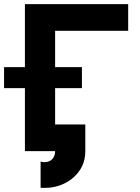

<svg xmlns="http://www.w3.org/2000/svg" viewBox="-20 -743 688 944"><path d="M204.7 -131.2V0H251Q251 23.9 237.1 39.1Q223.1 54.3 198.7 54.3Q187.9 54.3 179.6 51.1V180Q184.4 180.5 189.2 180.7Q193.9 180.9 198.7 180.9Q252.9 180.9 298.5 158.1Q344.1 135.4 371.8 94.7Q399.4 54 399.4 0V-131.2ZM382.8 -309.8V-412.9H0Q0 -401.7 0 -381.5Q0 -361.3 0 -341.2Q0 -321 0 -309.8ZM251 -361.9V-591.4H610.2V-722.7H102.5V0H251V-156Z"/></svg>

Font: Giphurs SC
Style: Regular
Weight: 400
Version: Version 0.920